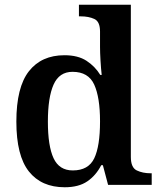

<svg xmlns="http://www.w3.org/2000/svg" viewBox="-20 -780 676 810"><path d="M253 10Q155 10 102 -56.5Q49 -123 49 -267Q49 -412 102 -479.5Q155 -547 252 -547Q309 -547 345 -523.5Q381 -500 403 -464H409Q406 -491 404 -524.5Q402 -558 402 -582V-647Q402 -689 378 -700Q354 -711 321 -711H313V-760H532V-118Q532 -73 557 -61Q582 -49 615 -49H620V0H436L414 -83H407Q385 -40 348.5 -15Q312 10 253 10ZM287 -61Q353 -61 377.5 -112Q402 -163 402 -268Q402 -369 377.5 -423Q353 -477 286 -477Q230 -477 206 -423Q182 -369 182 -267Q182 -164 206 -112.5Q230 -61 287 -61Z"/></svg>

Font: Noto Serif Thai SemiBold
Style: Regular
Weight: 600
Designer: Monotype Design Team
Foundry: Monotype Imaging Inc.
Version: Version 2.001; ttfautohint (v1.8.4.7-5d5b)